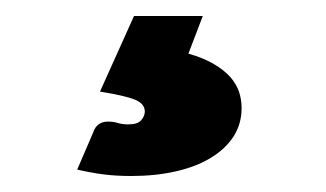

<svg xmlns="http://www.w3.org/2000/svg" viewBox="-20 -42 408 240"><path d="M115 110Q122 110 127.5 111.8Q133 113.5 140.5 113.5Q152 113.5 156.5 108.2Q161 103 161 97.5Q161 87.5 148.5 82.5Q136 77.5 105 72.5L147.5 -22H233.5L215.5 25Q234.5 30.5 247.2 38Q260 45.5 267.8 54.2Q275.5 63 278.8 72.8Q282 82.5 282 93Q282 113 271.8 128.8Q261.5 144.5 243.2 155.5Q225 166.5 199.8 172.2Q174.5 178 144 178Q125 178 109.5 176Q94 174 76.5 170L96.5 123.5Q101 110 115 110Z"/></svg>

Font: Lato Black
Style: Italic
Weight: 900
Italic angle: -7°
Designer: Lukasz Dziedzic
Foundry: tyPoland Lukasz Dziedzic
Version: Version 2.007; 2014-02-27